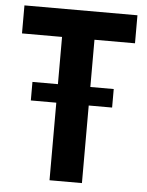

<svg xmlns="http://www.w3.org/2000/svg" viewBox="-53 -783 631 826"><g transform="rotate(5 262.5 -370.0)"><path d="M82 -415H192V-619H19V-740H507V-619H332V-415H433V-335H332V0H192V-335H82Z"/></g></svg>

Font: Encode Sans Compressed
Style: Bold
Weight: 700
Designer: Pablo Impallari, Andres Torresi
Foundry: Pablo Impallari, Andres Torresi
Version: Version 1.000; ttfautohint (v1.00) -l 8 -r 50 -G 200 -x 14 -